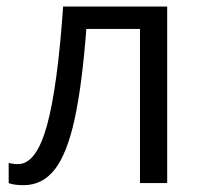

<svg xmlns="http://www.w3.org/2000/svg" viewBox="-20 -555 612 582"><path d="M486.8 0H404.3V-467.3H241.7Q229 -298.8 206.3 -194.3Q183.6 -89.8 146.2 -41.7Q108.9 6.3 51.3 6.3Q22 6.3 6.3 0V-61.5Q17.6 -57.6 34.7 -57.6Q89.8 -57.6 122.1 -173.6Q154.3 -289.6 171.4 -535.2H486.8Z"/></svg>

Font: Open Sans
Style: Regular
Weight: 400
Designer: Monotype Design Team
Foundry: Monotype Imaging Inc.
Version: Version 3.000; ttfautohint (v1.8.4)